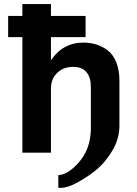

<svg xmlns="http://www.w3.org/2000/svg" viewBox="-20 -749 671 942"><path d="M425.8 -321.8Q425.8 -370.1 403.8 -395.5Q381.8 -420.9 338.9 -420.9Q291 -420.9 260.5 -391.4Q230 -361.8 230 -314.9V0H89.8V-566.9H20V-670.9H89.8V-729H230V-670.9H399.9V-566.9H230V-453.1Q288.6 -540 389.2 -540Q456.1 -540 505.9 -503.9Q534.7 -482.9 550.3 -443.8Q565.9 -404.8 565.9 -354V-131.8Q565.9 -68.4 530.8 -9.3Q495.6 49.8 448.2 87.9Q404.8 122.6 353 149.9Q309.1 172.9 276.9 172.9Q269 172.9 266.1 171.9V109.9Q314.5 108.4 369.1 44.9Q422.9 -17.6 425.8 -111.8Z"/></svg>

Font: Miedinger*
Style: Bold
Weight: 700
Version: Version 001.000